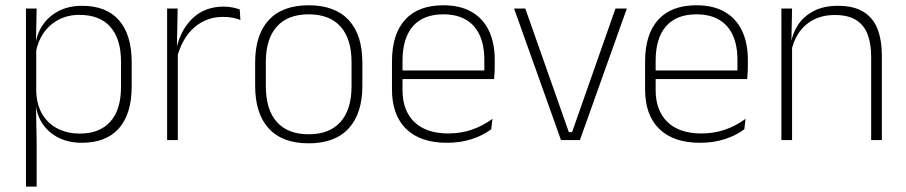

<svg xmlns="http://www.w3.org/2000/svg" viewBox="-20 -518 3350 710"><path d="M282.5 10Q234 10 196.5 -8.8Q159 -27.5 136.5 -61.5Q114 -95.5 111.5 -141H98.5L114 -177.5Q116.5 -126.5 138.5 -92.2Q160.5 -58 196 -41Q231.5 -24 274.5 -24Q348.5 -24 388 -68.2Q427.5 -112.5 427.5 -197V-289.5Q427.5 -374 388.2 -418.5Q349 -463 273.5 -463Q230.5 -463 196.8 -445.2Q163 -427.5 141.2 -396Q119.5 -364.5 112 -322.5L99 -354H111Q116.5 -393.5 138.2 -425.8Q160 -458 196.8 -477.2Q233.5 -496.5 284.5 -496.5Q373.5 -496.5 420.2 -442.8Q467 -389 467 -287.5V-199Q467 -97 419.8 -43.5Q372.5 10 282.5 10ZM76 172V-486.5H115.5L113 -361L114 -346V-138.5L113 -128L115.5 4.5V172Z M634.5 -305 621.5 -334 632 -337.5Q648.5 -409.5 693.5 -451.5Q738.5 -493.5 806.5 -493.5Q826 -493.5 841 -490.2Q856 -487 866.5 -483L869 -444Q856.5 -449.5 840 -452.5Q823.5 -455.5 804 -455.5Q744.5 -455.5 699.5 -417.5Q654.5 -379.5 634.5 -305ZM598 0V-486.5H637L634 -338L637.5 -334.5V0Z M1121.5 12Q1024 12 973.8 -43Q923.5 -98 923.5 -201V-286.5Q923.5 -389.5 974 -444Q1024.5 -498.5 1121.5 -498.5Q1218.5 -498.5 1269.2 -444Q1320 -389.5 1320 -286.5V-201Q1320 -98 1269.2 -43Q1218.5 12 1121.5 12ZM1121.5 -21.5Q1198.5 -21.5 1239.2 -67.2Q1280 -113 1280 -199.5V-288Q1280 -374 1239.5 -419.5Q1199 -465 1121.5 -465Q1044 -465 1003.5 -419.5Q963 -374 963 -288V-199.5Q963 -113 1003.5 -67.2Q1044 -21.5 1121.5 -21.5Z M1632.5 10Q1534.5 10 1482 -41.2Q1429.5 -92.5 1429.5 -187V-290.5Q1429.5 -391.5 1478 -445Q1526.5 -498.5 1619.5 -498.5Q1681.5 -498.5 1723.8 -474.2Q1766 -450 1787.8 -404.8Q1809.5 -359.5 1809.5 -295.5V-278Q1809.5 -265.5 1809 -252.8Q1808.5 -240 1807 -225.5H1770.5Q1771 -245.5 1771 -263.2Q1771 -281 1771 -296Q1771 -350.5 1753.8 -388Q1736.5 -425.5 1702.8 -445.2Q1669 -465 1619.5 -465Q1545.5 -465 1507 -421Q1468.5 -377 1468.5 -293V-245V-239V-184.5Q1468.5 -147 1479.5 -117.5Q1490.5 -88 1511.8 -67.2Q1533 -46.5 1564.5 -35.5Q1596 -24.5 1637.5 -24.5Q1684.5 -24.5 1725 -38.5Q1765.5 -52.5 1801 -78.5L1796.5 -40Q1766 -17 1724.2 -3.5Q1682.5 10 1632.5 10ZM1449.5 -225.5V-257.5H1797V-225.5Z M2095.5 -29.5 2256 -486.5H2298L2124.5 0H2054.5L1881 -486.5H1922.5L2083.5 -29.5Z M2568.5 10Q2470.5 10 2418 -41.2Q2365.5 -92.5 2365.5 -187V-290.5Q2365.5 -391.5 2414 -445Q2462.5 -498.5 2555.5 -498.5Q2617.5 -498.5 2659.8 -474.2Q2702 -450 2723.8 -404.8Q2745.5 -359.5 2745.5 -295.5V-278Q2745.5 -265.5 2745 -252.8Q2744.5 -240 2743 -225.5H2706.5Q2707 -245.5 2707 -263.2Q2707 -281 2707 -296Q2707 -350.5 2689.8 -388Q2672.5 -425.5 2638.8 -445.2Q2605 -465 2555.5 -465Q2481.5 -465 2443 -421Q2404.5 -377 2404.5 -293V-245V-239V-184.5Q2404.5 -147 2415.5 -117.5Q2426.5 -88 2447.8 -67.2Q2469 -46.5 2500.5 -35.5Q2532 -24.5 2573.5 -24.5Q2620.5 -24.5 2661 -38.5Q2701.5 -52.5 2737 -78.5L2732.5 -40Q2702 -17 2660.2 -3.5Q2618.5 10 2568.5 10ZM2385.5 -225.5V-257.5H2733V-225.5Z M3201.5 0V-308Q3201.5 -356 3188.5 -390.5Q3175.5 -425 3146 -443.8Q3116.5 -462.5 3067 -462.5Q3021.5 -462.5 2987.5 -444.5Q2953.5 -426.5 2933 -395.2Q2912.5 -364 2905.5 -324L2894.5 -356H2904.5Q2910 -394 2931 -426Q2952 -458 2989 -477.2Q3026 -496.5 3078 -496.5Q3137.5 -496.5 3173.2 -474.2Q3209 -452 3225 -410.8Q3241 -369.5 3241 -311.5V0ZM2869.5 0V-486.5H2909L2906.5 -362.5L2909 -361V0Z"/></svg>

Font: Anek Gujarati ExtraLight
Style: Regular
Weight: 250
Version: Version 1.003